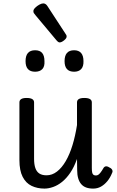

<svg xmlns="http://www.w3.org/2000/svg" viewBox="-20 -1090 687 1127"><path d="M241 17Q199 17 165.5 1Q132 -15 113 -52Q94 -89 94 -150V-489Q94 -502 104.5 -508.5Q115 -515 136 -515Q158 -515 169 -508.5Q180 -502 180 -489V-158Q180 -125 187.5 -103.5Q195 -82 211 -71.5Q227 -61 253 -61Q286 -61 314.5 -83Q343 -105 366 -144.5Q389 -184 405.5 -238Q422 -292 432 -356V-489Q432 -502 442.5 -508.5Q453 -515 475 -515Q497 -515 508 -508.5Q519 -502 519 -489V-104Q519 -87 521 -77.5Q523 -68 528.5 -64Q534 -60 543 -60Q551 -60 557.5 -64.5Q564 -69 571.5 -79Q579 -89 587 -103Q592 -112 601 -113.5Q610 -115 622 -107Q634 -102 638.5 -93Q643 -84 638 -75Q627 -47 610 -26.5Q593 -6 572.5 5.5Q552 17 527 17Q503 17 485.5 10.5Q468 4 456.5 -9.5Q445 -23 439 -43.5Q433 -64 433 -91L432 -157Q415 -109 392.5 -76Q370 -43 344.5 -22.5Q319 -2 292 7.5Q265 17 241 17ZM186 -669Q158 -669 144 -684.5Q130 -700 130 -731Q130 -763 144 -779Q158 -795 186 -795Q214 -795 227.5 -779Q241 -763 241 -731Q243 -700 228.5 -684.5Q214 -669 186 -669ZM415 -669Q387 -669 373 -684.5Q359 -700 359 -731Q359 -763 373 -779Q387 -795 415 -795Q442 -795 456 -779Q470 -763 470 -731Q471 -700 456.5 -684.5Q442 -669 415 -669ZM330 -841Q326 -841 321.5 -844Q317 -847 311 -854L188 -1001Q181 -1009 178.5 -1013.5Q176 -1018 176 -1025Q176 -1034 186.5 -1044.5Q197 -1055 210.5 -1062.5Q224 -1070 234 -1070Q248 -1070 258 -1055L365 -891Q370 -884 370.5 -881Q371 -878 371 -875Q371 -865 356 -853Q341 -841 330 -841Z"/></svg>

Font: Playwrite AT
Style: Regular
Weight: 400
Designer: Veronika Burian, José Scaglione
Foundry: TypeTogether
Version: Version 1.002